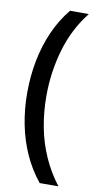

<svg xmlns="http://www.w3.org/2000/svg" viewBox="-97 -767 502 968"><g transform="rotate(10 153.5 -283.0)"><path d="M39 -279Q39 -365 54.5 -445Q70 -525 101.5 -596Q133 -667 180 -724H276Q204 -633 170.5 -518Q137 -403 137 -280Q137 -200 151.5 -122.5Q166 -45 197.5 26Q229 97 276 158H180Q133 100 101.5 30.5Q70 -39 54.5 -117.5Q39 -196 39 -279Z"/></g></svg>

Font: Noto Sans Hebrew Thin Medium
Style: Regular
Weight: 500
Version: Version 3.001